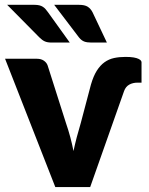

<svg xmlns="http://www.w3.org/2000/svg" viewBox="-24 -756 604 776"><path d="M343.5 -414Q353.5 -448.5 367.2 -470.2Q381 -492 398.5 -504.5Q416 -517 437 -521.5Q458 -526 483 -526Q503.5 -526 516.2 -523.8Q529 -521.5 536 -518Q543 -514.5 545.5 -511Q548 -507.5 548 -504.5V-422H532Q513 -422 498.5 -414Q484 -406 477.5 -388L340.5 0H199.5L-3.5 -518.5H125.5Q142 -518.5 153.2 -510.8Q164.5 -503 168.5 -491.5L242.5 -259Q252.5 -230 260 -202Q267.5 -174 273 -145.5Q279 -173.5 286.2 -201.2Q293.5 -229 302.5 -259ZM115 -736.5Q126.5 -736.5 134.8 -734.5Q143 -732.5 149.2 -728.5Q155.5 -724.5 160.2 -719Q165 -713.5 170 -706.5L258 -584H185Q167.5 -584 157 -588.8Q146.5 -593.5 135 -605L5 -736.5ZM295 -736.5Q318.5 -736.5 330.5 -728.8Q342.5 -721 350 -706.5L408 -584H345Q327.5 -584 316.2 -588.2Q305 -592.5 295 -605L195 -736.5Z"/></svg>

Font: Lato
Style: Regular
Weight: 900
Designer: Lukasz Dziedzic with Adam Twardoch and Botio Nikoltchev
Foundry: tyPoland Lukasz Dziedzic
Version: Version 2.010; 2014-09-01; http://www.latofonts.com/; ttfaut